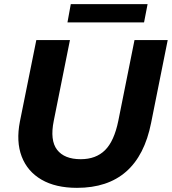

<svg xmlns="http://www.w3.org/2000/svg" viewBox="-20 -893 828 925"><path d="M351 12Q248 12 180 -27.5Q112 -67 84.5 -139Q57 -211 76 -308L155 -700H317L239 -311Q220 -217 255 -171.5Q290 -126 369 -126Q442 -126 486 -169.5Q530 -213 550 -311L628 -700H788L708 -301Q646 12 351 12ZM305 -785 321 -873H691L674 -785Z"/></svg>

Font: Montserrat
Style: Bold Italic
Weight: 700
Italic angle: -11.3°
Designer: Julieta Ulanovsky
Foundry: Julieta Ulanovsky
Version: Version 9.000; ttfautohint (v1.8.4.7-5d5b)